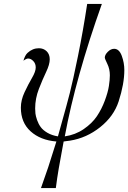

<svg xmlns="http://www.w3.org/2000/svg" viewBox="-20 -714 657 984"><path d="M86.9 -162.1Q86.9 -201.2 106 -241.7Q125 -282.2 144 -314.7Q163.1 -347.2 163.1 -368.2Q163.1 -388.2 150.6 -401.1Q138.2 -414.1 124 -414.1Q115.2 -414.1 100.1 -402.8Q107.9 -430.7 121.1 -442.9Q147 -466.8 179.2 -466.8Q203.1 -466.8 219 -451.4Q234.9 -436 234.9 -409.9Q234.9 -383.8 216.6 -345.5Q198.2 -307.1 179.2 -258.1Q160.2 -209 160.2 -158.2Q160.2 -145 161.6 -132.1Q163.1 -119.1 169.9 -99.1Q176.8 -79.1 188.5 -63Q200.2 -46.9 223.1 -33.4Q246.1 -20 276.9 -15.1Q277.8 -20 299.8 -97.4Q321.8 -174.8 337.9 -237.8Q354 -300.8 379.9 -428Q405.8 -555.2 426.8 -693.8H502Q368.2 -317.9 312 -15.1Q366.2 -22.9 409.2 -52.5Q452.1 -82 476.6 -118.4Q501 -154.8 517.1 -198Q533.2 -241.2 538.1 -273.2Q543 -305.2 543 -328.1Q543 -360.4 530 -386.7Q517.1 -413.1 517.1 -418.9Q517.1 -433.1 532.5 -448.5Q547.9 -463.9 564.9 -463.9Q590.8 -463.9 604 -428Q617.2 -392.1 617.2 -355Q617.2 -284.2 587.9 -193.8Q563 -117.7 493.4 -62.3Q423.8 -6.8 338.9 6.8Q334 7.8 323 8.8Q312 9.8 306.2 11.2Q304.2 24.4 296.6 63.7Q289.1 103 281 149.9Q272.9 196.8 266.1 250H189.9L227.1 143.1L269 11.2Q187 4.4 137 -40.8Q86.9 -85.9 86.9 -162.1Z"/></svg>

Font: CMU Classical Serif
Style: Italic
Weight: 500
Italic angle: -14.04°
Version: Version 0.7.0